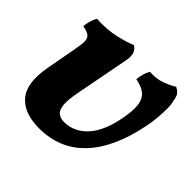

<svg xmlns="http://www.w3.org/2000/svg" viewBox="-128 -592 721 721"><g transform="rotate(45 232.5 -231.5)"><path d="M167.2 5.6Q86.2 5.6 49.1 -38.5Q12 -82.5 29.6 -178.4L52.3 -301.8Q57.8 -330.5 57.6 -346.6Q57.3 -362.7 47.6 -370.7Q37.9 -378.7 13 -383.3Q14.6 -397.4 18.4 -411.7Q22.2 -426 29.8 -439.1Q84.8 -436 130.1 -446.5Q175.5 -457 197.5 -467.5Q211.1 -460.3 216.6 -445.7Q222.2 -431.1 217.6 -407L176.3 -191.4Q167.3 -145.4 170.1 -120.8Q172.9 -96.1 185.3 -86.8Q197.8 -77.4 216.6 -77.4Q269.5 -77.4 308.6 -120.1Q347.6 -162.9 363 -250Q370.9 -294.6 367 -321.4Q363 -348.2 345.3 -362.7Q327.5 -377.2 294.9 -383.3Q296.4 -397.4 300.2 -411.9Q304 -426.4 311.6 -439.1Q345.6 -436 375.9 -447.3Q406.3 -458.6 420.7 -469Q433.4 -462.9 440.8 -454Q448.1 -445.2 451 -424.3Q455.3 -408.9 455.3 -386.4Q455.3 -363.9 453.1 -337.5Q450.9 -311 444.9 -283.3Q416.3 -141.8 346.1 -68.1Q275.9 5.6 167.2 5.6Z"/></g></svg>

Font: Vollkorn
Style: Italic
Weight: 400
Italic angle: -11°
Designer: Friedrich Althausen
Foundry: Friedrich Althausen
Version: Version 5.001